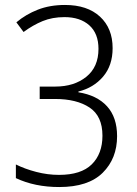

<svg xmlns="http://www.w3.org/2000/svg" viewBox="-20 -744 553 774"><path d="M434 -550Q434 -480 395.5 -435Q357 -390 296 -375V-372Q371 -360 411.5 -315.5Q452 -271 452 -195Q452 -105 394 -47.5Q336 10 219 10Q120 10 44 -26V-81Q80 -63 126 -51Q172 -39 218 -39Q307 -39 350 -81.5Q393 -124 393 -197Q393 -276 341 -310.5Q289 -345 202 -345H140V-395H203Q279 -395 328 -434.5Q377 -474 377 -547Q377 -609 340 -642Q303 -675 240 -675Q191 -675 152 -659Q113 -643 75 -615L46 -654Q84 -686 132.5 -705Q181 -724 242 -724Q332 -724 383 -677Q434 -630 434 -550Z"/></svg>

Font: Noto Sans Lao Looped SemiCondensed Light
Style: Regular
Weight: 300
Width: 4
Designer: Mark Frömberg, Ben Mitchell
Foundry: The Fontpad Ltd
Version: Version 1.002; ttfautohint (v1.8.4.7-5d5b)